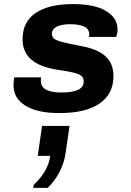

<svg xmlns="http://www.w3.org/2000/svg" viewBox="-20 -541 640 936"><path d="M265 10Q163 10 104.5 -25.5Q46 -61 46 -125Q46 -137 47 -147Q48 -157 50 -164H181Q180 -161 179.5 -158Q179 -155 179 -148Q179 -117 205.5 -103.5Q232 -90 278 -90Q333 -90 360.5 -103Q388 -116 388 -144Q388 -160 378.5 -169.5Q369 -179 342.5 -186Q316 -193 265 -200Q174 -214 132 -251Q90 -288 90 -349Q90 -436 155 -478.5Q220 -521 331 -521H338Q442 -521 497.5 -487Q553 -453 553 -398Q553 -389 551.5 -380Q550 -371 546 -361H413Q415 -365 415 -368Q415 -371 415 -375Q414 -401 389 -412Q364 -423 324 -423Q280 -423 256.5 -411Q233 -399 233 -376Q233 -363 242 -354Q251 -345 280.5 -337Q310 -329 368 -318Q426 -308 462 -289Q498 -270 515.5 -241Q533 -212 533 -170Q533 -83 465.5 -36.5Q398 10 273 10ZM142 375 145 359Q180 327 200 291.5Q220 256 225 219H164L185 73H319L301 197Q295 247 272 293.5Q249 340 212 375Z"/></svg>

Font: Chivo Mono
Style: Bold Italic
Weight: 700
Italic angle: -8.05°
Monospace: yes
Version: Version 1.008